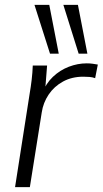

<svg xmlns="http://www.w3.org/2000/svg" viewBox="-20 -771 423 791"><path d="M42 0 102 -384Q107 -413 110.5 -442.5Q114 -472 115 -501H174L165 -386L153 -385Q169 -427 198 -454.5Q227 -482 263.5 -496Q300 -510 337 -510Q350 -510 361 -508.5Q372 -507 383 -505L372 -449Q361 -453 349 -454Q337 -455 323 -455Q276 -455 239.5 -435Q203 -415 180.5 -381.5Q158 -348 152 -308L103 0ZM304 -550 241 -751H301L340 -550ZM186 -550 122 -751H183L222 -550Z"/></svg>

Font: Mulish ExtraLight Light
Style: Italic
Weight: 300
Italic angle: -9°
Version: Version 3.603